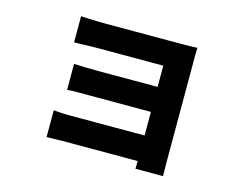

<svg xmlns="http://www.w3.org/2000/svg" viewBox="-91 -712 1183 935"><g transform="rotate(15 500.0 -244.5)"><path d="M210 -569Q224 -568 247 -567Q270 -566 295 -565.5Q320 -565 340 -565Q367 -565 405 -565Q443 -565 486.5 -565Q530 -565 573 -565Q616 -565 653.5 -565Q691 -565 716 -565Q734 -565 759 -565.5Q784 -566 797 -567Q796 -556 796 -533.5Q796 -511 796 -494Q796 -484 796 -448.5Q796 -413 796 -363Q796 -313 796 -257Q796 -201 796 -147.5Q796 -94 796 -53Q796 -12 796 8Q796 20 796.5 43Q797 66 797 80H658Q659 67 659 41.5Q659 16 659 1Q659 -24 659 -64Q659 -104 659 -151Q659 -198 659 -245Q659 -292 659 -333.5Q659 -375 659 -403.5Q659 -432 659 -440Q649 -440 627.5 -440Q606 -440 577.5 -440Q549 -440 517 -440Q485 -440 452.5 -440Q420 -440 391 -440Q362 -440 340 -440Q320 -440 294.5 -439.5Q269 -439 246 -438Q223 -437 210 -437ZM237 -336Q258 -335 290.5 -334Q323 -333 352 -333Q364 -333 394 -333Q424 -333 464 -333Q504 -333 546 -333Q588 -333 626 -333Q664 -333 690 -333Q716 -333 723 -333V-207Q716 -207 690 -207Q664 -207 626 -207Q588 -207 546 -207Q504 -207 464 -207Q424 -207 394 -207Q364 -207 352 -207Q323 -207 289.5 -207Q256 -207 237 -205ZM200 -92Q212 -91 236 -89.5Q260 -88 287 -88Q303 -88 338 -88Q373 -88 418.5 -88Q464 -88 513 -88Q562 -88 606 -88Q650 -88 681.5 -88Q713 -88 724 -88V41Q710 41 677 41Q644 41 599.5 41Q555 41 507.5 41Q460 41 415 41Q370 41 336 41Q302 41 287 41Q266 41 239 42Q212 43 200 43Z"/></g></svg>

Font: Noto Sans KR ExtraBold
Style: Regular
Weight: 800
Designer: Ryoko NISHIZUKA  (kana, bopomofo & ideographs); Paul D. Hunt (Latin, Greek & Cyrillic); Sandoll Communications , Soo-you
Foundry: Adobe
Version: Version 2.004-H2;hotconv 1.0.118;makeotfexe 2.5.65603